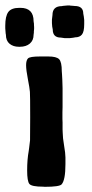

<svg xmlns="http://www.w3.org/2000/svg" viewBox="-24 -724 342 715"><path d="M-4.4 -628.4Q-4.4 -663.6 6.8 -679.2Q18.1 -694.8 48.3 -694.8H51.8Q101.1 -694.8 101.1 -645L102.5 -635.3V-630.9L103 -623.5V-616.2L102.1 -606.4V-602.1Q101.1 -597.2 101.1 -594.7Q101.1 -573.7 87.2 -561.8Q73.2 -549.8 49.8 -549.8H46.4Q25.4 -549.8 11.7 -561Q-2 -572.3 -2 -594.7L-2.9 -599.6L-4.4 -618.7ZM254.4 -701.7Q286.1 -701.7 286.1 -673.3L288.1 -662.6L289.6 -649.4V-634.3Q289.6 -605.5 281 -595.2Q272.5 -585 256.3 -585Q250.5 -583.5 248.5 -583.5L235.8 -582H216.8L202.6 -584Q172.4 -584 172.4 -614.3Q170.4 -623 170.4 -625L169.4 -637.7V-650.9L171.4 -668Q171.4 -701.2 206.5 -701.2L210.4 -702.1L227.1 -703.6H235.8L237.8 -703.1L250.5 -702.1Q252.4 -701.7 254.4 -701.7ZM219.7 -137.7V-112.8Q219.7 -53.7 205.6 -37.6Q197.8 -28.3 142.6 -28.3L136.7 -28.8Q93.8 -28.8 85.4 -39.1Q77.1 -49.3 77.1 -89.6Q77.1 -129.9 83 -162.1L84.5 -173.3Q87.4 -194.8 87.9 -201.4Q88.4 -208 88.4 -288.1Q88.4 -368.2 87.4 -381.8Q86.4 -395.5 79.8 -429.4Q73.2 -463.4 73.2 -481.2Q73.2 -499 80.1 -506.3Q86.9 -513.7 125 -513.7H155.8Q186 -513.7 196 -503.7Q206.1 -493.7 206.1 -458.5L207 -446.3Q208 -434.1 208 -427.7L209 -396V-325.2L208.5 -306.2Q208.5 -293.5 208.5 -280.8L209 -268.1V-242.2L209.5 -230Q209.5 -211.9 214.6 -182.4Q219.7 -152.8 219.7 -137.7Z"/></svg>

Font: Averia Sans Libre
Style: Bold
Weight: 700
Version: Version 1.002